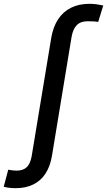

<svg xmlns="http://www.w3.org/2000/svg" viewBox="-150 -778 567 1016"><path d="M-67.4 217.8Q-78.6 217.8 -89.4 217Q-100.1 216.3 -110.1 214.6Q-120.1 212.9 -130.4 210.4L-106.4 120.1Q-98.1 122.1 -84 123.5Q-69.8 125 -62.5 125Q-27.8 125 -8.5 106.7Q10.7 88.4 17.6 48.3L121.1 -577.1Q130.9 -635.3 157.2 -675.5Q183.6 -715.8 225.6 -736.8Q267.6 -757.8 322.8 -757.8Q342.8 -757.8 360.6 -755.4Q378.4 -752.9 396.5 -749L369.6 -662.1Q360.4 -664.1 344.2 -664.8Q328.1 -665.5 313 -665.5Q276.9 -665.5 256.3 -645Q235.8 -624.5 228.5 -581.1L125 46.4Q115.7 102.1 90.8 140.4Q65.9 178.7 25.9 198.2Q-14.2 217.8 -67.4 217.8Z"/></svg>

Font: Inter 16pt Medium
Style: Italic
Weight: 500
Italic angle: -9.3988°
Version: Version 4.001;git-66647c0bb